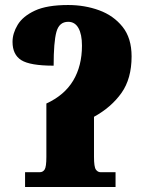

<svg xmlns="http://www.w3.org/2000/svg" viewBox="-20 -746 590 766"><path d="M80 0V-59H139Q151 -59 158 -69.5Q165 -80 165 -120V-333Q237 -366 272 -424.5Q307 -483 307 -564Q307 -609 293 -634Q279 -659 252 -659Q216 -659 205 -618.5Q194 -578 194 -484Q100 -484 65 -506Q30 -528 30 -579Q30 -613 50.5 -647Q71 -681 119 -703.5Q167 -726 252 -726Q318 -726 375.5 -705Q433 -684 469 -639Q505 -594 505 -521Q505 -432 464.5 -375Q424 -318 355 -280V-120Q355 -80 362.5 -69.5Q370 -59 381 -59H441V0Z"/></svg>

Font: Noto Serif SemiCondensed Black
Style: Regular
Weight: 900
Width: 4
Designer: Monotype Design Team
Foundry: Monotype Imaging Inc.
Version: Version 2.014; ttfautohint (v1.8.4.7-5d5b)